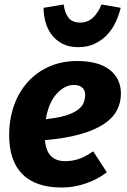

<svg xmlns="http://www.w3.org/2000/svg" viewBox="-20 -822 570 859"><path d="M521 -403Q521 -363 503 -328.5Q485 -294 444.5 -267Q404 -240 339 -221.5Q274 -203 181 -195Q186 -144 209.5 -122.5Q233 -101 270 -101Q302 -101 330.5 -110Q359 -119 397 -145L458 -51Q416 -19 363 -1Q310 17 257 17Q140 17 80.5 -42.5Q21 -102 21 -217Q21 -290 43 -351Q65 -412 105 -456Q145 -500 201 -524.5Q257 -549 325 -549Q421 -549 471 -509.5Q521 -470 521 -403ZM311 -442Q270 -442 234 -403Q198 -364 185 -289Q236 -294 270 -304Q304 -314 324.5 -328Q345 -342 353 -359.5Q361 -377 361 -398Q361 -419 347.5 -430.5Q334 -442 311 -442ZM330 -611Q289 -611 260 -626Q231 -641 212 -665.5Q193 -690 184 -722Q175 -754 175 -787L265 -802Q269 -766 286 -743.5Q303 -721 338 -721Q373 -721 396.5 -743.5Q420 -766 434 -802L520 -787Q512 -754 497 -722Q482 -690 458.5 -665.5Q435 -641 403 -626Q371 -611 330 -611Z"/></svg>

Font: Szlgxwxxxixliatcpuztgldltzi
Style: Regular
Weight: 700
Italic angle: -8°
Designer: Carrois Corporate & Edenspiekermann
Foundry: Carrois Corporate GbR & Edenspiekermann AG
Version: Version 2.001